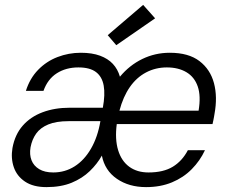

<svg xmlns="http://www.w3.org/2000/svg" viewBox="-20 -754 942 786"><path d="M170 12Q116 12 82.5 -10.5Q49 -33 36.5 -69.5Q24 -106 31 -148Q41 -203 73 -239.5Q105 -276 154.5 -294.5Q204 -313 265 -313H401Q411 -367 404.5 -403.5Q398 -440 373 -459Q348 -478 301 -478Q250 -478 212.5 -454Q175 -430 158 -382H86Q102 -433 136 -468Q170 -503 215.5 -520.5Q261 -538 311 -538Q357 -538 389.5 -526Q422 -514 442 -492.5Q462 -471 471 -440Q510 -487 562.5 -512.5Q615 -538 675 -538Q752 -538 796.5 -504Q841 -470 856 -413.5Q871 -357 858 -287Q857 -281 856 -275Q855 -269 853.5 -262Q852 -255 850 -246H458Q450 -184 463.5 -139.5Q477 -95 509 -71.5Q541 -48 588 -48Q649 -48 687.5 -71.5Q726 -95 749 -139H819Q799 -96 765 -61.5Q731 -27 684 -7.5Q637 12 578 12Q508 12 458.5 -22Q409 -56 397 -117Q378 -83 347.5 -53.5Q317 -24 273.5 -6Q230 12 170 12ZM198 -48Q246 -48 285.5 -73Q325 -98 352.5 -145.5Q380 -193 391 -258H261Q210 -258 177.5 -244.5Q145 -231 128 -207Q111 -183 105 -151Q100 -121 109 -98Q118 -75 140.5 -61.5Q163 -48 198 -48ZM469 -301H793Q803 -361 789.5 -400Q776 -439 743 -458.5Q710 -478 663 -478Q617 -478 578 -457.5Q539 -437 511.5 -397.5Q484 -358 469 -301ZM456 -569 421 -610 566 -734 615 -679Z"/></svg>

Font: DM Sans 9pt Light
Style: Italic
Weight: 300
Italic angle: -10°
Version: Version 4.004;gftools[0.9.30]